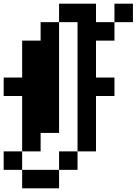

<svg xmlns="http://www.w3.org/2000/svg" viewBox="-20 -820 740 1040"><path d="M300 -700V-800H500V-700H600V-600H500V-400H600V-300H500V0H400V-700ZM0 100V0H100V100ZM0 -300V-400H100V-600H200V-700H300V-100H200V0H100V-300ZM100 200V100H300V200ZM300 100V0H400V100ZM600 -700V-800H700V-700Z"/></svg>

Font: FT88 Gothique
Style: Regular
Weight: 400
Designer: Ange Degheest & Oriane Charvieux
Foundry: Velvetyne Type Foundry
Version: Version 1.000;FEAKit 1.0